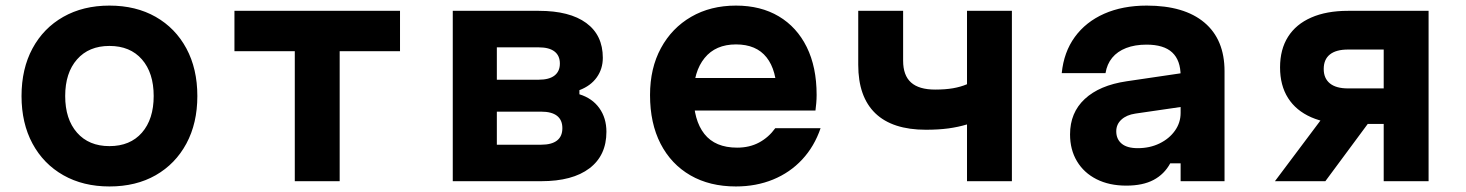

<svg xmlns="http://www.w3.org/2000/svg" viewBox="-20 -654 5290 693"><path d="M375.1 19Q280.3 19 208.6 -21.6Q136.9 -62.3 97.3 -135.7Q57.7 -209.2 57.7 -307.4Q57.7 -405.7 97.3 -479.2Q136.9 -552.6 208.5 -593.2Q280.1 -633.8 374.9 -633.8Q470.7 -633.8 541.9 -593.2Q613.1 -552.6 652.7 -479.2Q692.3 -405.7 692.3 -307.4Q692.3 -209.2 652.7 -135.7Q613.1 -62.3 542 -21.6Q470.9 19 375.1 19ZM375 -126.6Q449.9 -126.6 492.3 -175.2Q534.7 -223.9 534.7 -307.4Q534.7 -391 492.3 -439.6Q449.9 -488.2 375 -488.2Q300.7 -488.2 258 -439.6Q215.3 -391 215.3 -307.4Q215.3 -223.9 258 -175.2Q300.7 -126.6 375 -126.6Z M1044 0V-469.3H826.2V-614.9H1423.8V-469.3H1206V0Z M1614.2 0V-614.9H1924.6Q2036.2 -614.9 2096 -571Q2155.8 -527.1 2155.8 -445.4Q2155.8 -405.4 2133.9 -374.7Q2112.1 -344.1 2071.3 -328.6V-313.7Q2117.8 -299.4 2143.3 -263.6Q2168.8 -227.9 2168.8 -178.4Q2168.8 -92.9 2107.6 -46.5Q2046.4 0 1933.5 0ZM1773.3 -131.7H1933.5Q1971.1 -131.7 1990.5 -146.8Q2009.8 -161.8 2009.8 -191.4Q2009.8 -220.9 1990.5 -236Q1971.1 -251 1933.5 -251H1773.3ZM1773.3 -366.3H1924.6Q1962.2 -366.3 1981.5 -381.4Q2000.8 -396.4 2000.8 -424.7Q2000.8 -453.1 1981.5 -468.1Q1962.2 -483.1 1924.6 -483.1H1773.3Z M2457.3 -372.4H2833.5L2783.9 -310.9Q2783.9 -400.1 2746.8 -446.9Q2709.8 -493.7 2636.5 -493.7Q2562.9 -493.7 2523.1 -444.6Q2483.3 -395.6 2483.3 -310.9Q2483.3 -220.1 2522.3 -170.6Q2561.4 -121.1 2640.5 -121.1Q2685.4 -121.1 2720 -139.7Q2754.5 -158.3 2778.3 -191.4H2941.8Q2919.3 -125.5 2875.4 -78.3Q2831.4 -31 2770.3 -6Q2709.3 19 2636.1 19Q2541.6 19 2472 -21.1Q2402.4 -61.3 2364.3 -135.1Q2326.2 -209 2326.2 -310.9Q2326.2 -407.9 2365.6 -480.4Q2404.9 -552.9 2474.7 -593.3Q2544.6 -633.8 2636.5 -633.8Q2725.7 -633.8 2791 -595Q2856.3 -556.1 2891.9 -484Q2927.5 -411.9 2927.5 -311.5Q2927.5 -296.7 2926.2 -281.8Q2925 -266.8 2923.3 -255.1H2457.3Z M3470.3 0V-204.9Q3438.8 -195.4 3403 -190.5Q3367.2 -185.7 3321.9 -185.7Q3201.2 -185.7 3139.4 -245.1Q3077.7 -304.6 3077.7 -420V-614.9H3239.7V-434.9Q3239.7 -381.8 3268.3 -356.3Q3296.8 -330.7 3355.3 -330.7Q3392.3 -330.7 3419.9 -335.5Q3447.4 -340.3 3470.3 -350V-614.9H3632.3V0Z M4251.8 -390.9V-269.3L4077.9 -244Q4046 -239.3 4027.5 -222.2Q4009 -205.2 4009 -180.1Q4009 -151.8 4028.5 -135.5Q4047.9 -119.2 4086.5 -119.2Q4130.3 -119.2 4165.2 -136.3Q4200.2 -153.3 4220.7 -182.2Q4241.3 -211 4241.3 -246.4V-380Q4241.3 -436.3 4211 -464.6Q4180.8 -492.9 4118 -492.9Q4076.4 -492.9 4044.7 -480.7Q4013.1 -468.4 3994.3 -445.5Q3975.5 -422.6 3970.2 -390H3812.2Q3819.7 -465.9 3859.4 -520.5Q3899.1 -575.1 3965.6 -604.5Q4032.1 -633.8 4119 -633.8Q4254.4 -633.8 4327.1 -572.6Q4399.8 -511.4 4399.8 -396.9V0H4241.3V-64.5H4203.8Q4182.5 -25.2 4143.7 -4.6Q4104.9 16 4045.1 16Q3983.7 16 3937.9 -7.1Q3892.2 -30.2 3867.2 -72Q3842.2 -113.7 3842.2 -168.9Q3842.2 -247.4 3895.3 -296.7Q3948.4 -346.1 4046.1 -360.6Z M4974.3 0V-206.6H4845.5Q4767.8 -206.6 4712.8 -230.7Q4657.7 -254.9 4629 -300.3Q4600.2 -345.8 4600.2 -410.7Q4600.2 -475.7 4629 -521.2Q4657.7 -566.6 4712.8 -590.7Q4767.8 -614.9 4845.5 -614.9H5136.3V0ZM4581.7 0 4757.3 -234.1H4937L4763.7 0ZM4845.5 -334.9H4974.3V-475.2H4845.5Q4802.4 -475.2 4780.1 -457.4Q4757.8 -439.6 4757.8 -405Q4757.8 -371.2 4780.1 -353Q4802.4 -334.9 4845.5 -334.9Z"/></svg>

Font: Martian Mono SemiExpanded
Style: Regular
Weight: 400
Width: 6
Monospace: yes
Designer: Roman Shamin
Foundry: Evil Martians
Version: Version 1.000